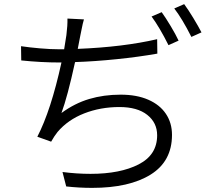

<svg xmlns="http://www.w3.org/2000/svg" viewBox="-20 -863 1040 931"><path d="M846 -666 797 -644Q754 -730 715 -783L764 -804Q784 -776 808 -736Q832 -696 846 -666ZM957 -706 908 -684Q863 -773 825 -822L873 -843Q893 -816 917.5 -775.5Q942 -735 957 -706ZM269 -624H291L302 -693Q308 -741 307 -773L387 -769Q381 -749 376 -722.5Q371 -696 369 -688L357 -626Q578 -635 742 -673L743 -603Q653 -587 545.5 -576Q438 -565 344 -562Q307 -393 278 -315Q342 -362 412.5 -383Q483 -404 565 -404Q643 -404 699 -379.5Q755 -355 784.5 -311Q814 -267 814 -209Q814 -81 710.5 -16.5Q607 48 427 48Q363 48 301 41L283 -29Q352 -20 419 -20Q563 -20 652.5 -66Q742 -112 742 -207Q742 -268 694 -306Q646 -344 559 -344Q467 -344 388 -313Q309 -282 259 -223Q243 -203 228 -176L161 -200Q227 -327 278 -560H270Q180 -560 83 -570L82 -639Q122 -633 174 -628.5Q226 -624 269 -624Z"/></svg>

Font: Sinter Normal
Style: Regular
Weight: 350
Foundry: Adobe & rsms
Version: Version 1.000